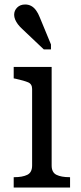

<svg xmlns="http://www.w3.org/2000/svg" viewBox="-20 -835 360 855"><path d="M210 -537V-98Q210 -67 231.5 -56.5Q253 -46 289 -46H292V0H41V-46H44Q80 -46 101.5 -56.5Q123 -67 123 -98V-439Q123 -461 105 -468.5Q87 -476 51 -484L41 -486V-537ZM157 -758 207 -637V-615H175L79 -706Q68 -716 60 -726.5Q52 -737 47.5 -748Q43 -759 43 -769Q43 -788 56.5 -801.5Q70 -815 92 -815Q107 -815 119 -808.5Q131 -802 140.5 -789Q150 -776 157 -758Z"/></svg>

Font: Roboto Serif 20pt SemiCondensed
Style: Regular
Weight: 400
Width: 4
Version: Version 1.008